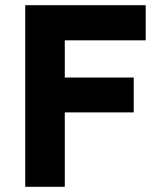

<svg xmlns="http://www.w3.org/2000/svg" viewBox="-20 -718 625 738"><path d="M77 0V-698H540V-563H229V-420H494V-286H229V0Z"/></svg>

Font: IBM Plex Sans Hebrew
Style: Bold
Weight: 700
Designer: Mike Abbink, Paul van der Laan, Pieter van Rosmalen, Yanek Iontef
Foundry: Bold Monday
Version: Version 1.2